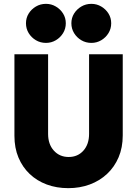

<svg xmlns="http://www.w3.org/2000/svg" viewBox="-20 -962 713 998"><path d="M618 -258Q618 -258 618 -258Q618 -258 618 -258Q618 -195 596.5 -144.5Q575 -94 536.5 -58Q498 -22 446.5 -3Q395 16 335 16Q274 16 223 -3Q172 -22 134.5 -57.5Q97 -93 76 -143Q55 -193 55 -256Q55 -361 55 -468Q55 -575 55 -680Q99 -680 143 -680Q187 -680 230 -680Q230 -577 230 -473Q230 -369 230 -266Q230 -212 260 -179Q290 -146 337 -146Q384 -146 413.5 -179Q443 -212 443 -266Q443 -369 443 -473Q443 -577 443 -680Q487 -680 531 -680Q575 -680 618 -680Q618 -576 618 -469Q618 -362 618 -258ZM219 -739Q219 -739 219 -739Q219 -739 219 -739Q190 -739 166.5 -753Q143 -767 129 -790Q115 -813 115 -841Q115 -869 129 -891.5Q143 -914 166.5 -928Q190 -942 219 -942Q247 -942 270.5 -928Q294 -914 308 -891.5Q322 -869 322 -841Q322 -813 308 -790Q294 -767 270.5 -753Q247 -739 219 -739ZM455 -739Q455 -739 455 -739Q455 -739 455 -739Q426 -739 402.5 -753Q379 -767 365 -790Q351 -813 351 -841Q351 -869 365 -891.5Q379 -914 402.5 -928Q426 -942 455 -942Q483 -942 506.5 -928Q530 -914 544 -891.5Q558 -869 558 -841Q558 -813 544 -790Q530 -767 506.5 -753Q483 -739 455 -739Z"/></svg>

Font: Tilt Warp
Style: Regular
Weight: 400
Designer: Andy Clymer
Foundry: Andy Clymer
Version: Version 1.000